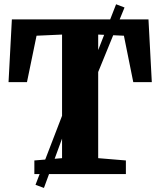

<svg xmlns="http://www.w3.org/2000/svg" viewBox="-20 -836 770 922"><path d="M278 -76.5V-670L155.5 -664.5L109.5 -441.5H21L37 -743H693L709 -441.5H620L575 -664.5L451.5 -670V-76.5L584.5 -65.5V0H145V-65.5ZM150.5 51.5 319 -386.5 379 -410 537.5 -815.5 578 -800 413 -396 351.5 -370.5 191 66.5Z"/></svg>

Font: Merriweather 20pt Black
Style: Regular
Weight: 900
Version: Version 2.100